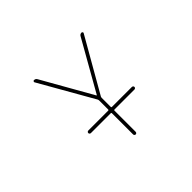

<svg xmlns="http://www.w3.org/2000/svg" viewBox="-143 -819 1286 1286"><g transform="rotate(-45 500.0 -175.5)"><path d="M494.1 181.6V-19.5Q494.1 -24.4 489.3 -24.4H300.8Q295.9 -24.4 292 -27.8Q288.1 -31.2 288.1 -36.6Q288.1 -42 292 -45.4Q295.9 -48.8 300.8 -48.8H489.3Q494.1 -48.8 494.1 -53.7V-141.6Q494.1 -145.5 492.2 -149.4L274.4 -531.2Q272.5 -534.2 272.5 -536.1Q272.5 -538.1 274.4 -540Q276.4 -544.9 281.2 -544.9Q296.9 -544.9 303.7 -531.2L504.9 -176.8Q505.9 -174.8 506.8 -174.8Q507.8 -174.8 508.8 -176.8L710 -531.2Q716.8 -544.9 732.4 -544.9Q737.3 -544.9 739.3 -540Q741.2 -538.1 741.2 -536.1Q741.2 -534.2 739.3 -531.2L520.5 -149.4Q518.6 -145.5 518.6 -141.6V-53.7Q518.6 -48.8 523.4 -48.8H712.9Q717.8 -48.8 721.7 -45.4Q725.6 -42 725.6 -36.6Q725.6 -31.2 721.7 -27.8Q717.8 -24.4 712.9 -24.4H523.4Q518.6 -24.4 518.6 -19.5V181.6Q518.6 186.5 515.1 190.4Q511.7 194.3 506.3 194.3Q501 194.3 497.6 190.4Q494.1 186.5 494.1 181.6Z"/></g></svg>

Font: Rounded-X Mgen+ 1m thin
Style: Regular
Weight: 100
Designer: [Source Han Sans]
Ryoko NISHIZUKA  (kana & ideographs); Paul D. Hunt (Latin, Greek & Cyrillic); Wenlong ZHANG  (bopomofo
Version: Version 1.059.20150602